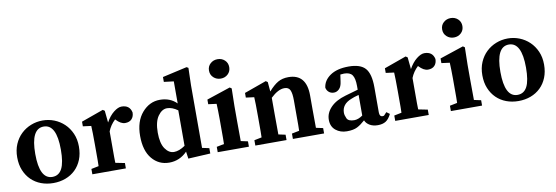

<svg xmlns="http://www.w3.org/2000/svg" viewBox="-55 -1138 4492 1551"><g transform="rotate(-10 2190.5 -362.5)"><path d="M187 -480Q232.9 -498 283 -498Q333 -498 378.4 -480Q423.8 -461.9 459 -428.5Q494.1 -395 515.1 -347.4Q536.1 -299.8 536.1 -240Q536.1 -180.2 517.1 -133.1Q498 -85.9 464.1 -53Q430.2 -20 383.5 -2.4Q336.9 15.1 283 15.1Q229 15.1 182.6 -2.4Q136.2 -20 102.5 -53Q68.8 -85.9 49.3 -133.1Q29.8 -180.2 29.8 -240Q29.8 -299.8 50.3 -347.4Q70.8 -395 106 -428.5Q141.1 -461.9 187 -480ZM283.2 -35.2Q336.4 -35.2 362.3 -85Q388.2 -134.8 388.2 -241.2Q388.2 -448.2 283.2 -448.2Q178.2 -448.2 178.2 -241.7Q178.2 -35.2 283.2 -35.2Z M801.8 -106.4Q801.8 -96.2 802.7 -59.1L878.9 -43.9V0H604V-43.9L665 -56.2Q666 -93.3 666 -103.5V-227.5Q666 -340.8 663.1 -386.2L595.7 -395V-433.1L776.9 -498L792 -487.8L801.8 -390.1Q829.6 -440.9 865.7 -469.5Q901.9 -498 930.2 -498Q997.6 -498 1010.7 -436Q1010.7 -402.8 991.9 -382.3Q973.1 -361.8 937.5 -361.8Q901.9 -361.8 863.8 -402.8L861.8 -404.8Q821.3 -366.7 801.8 -316.9Z M1381.3 -48.8Q1319.3 15.1 1233.4 15.1Q1147.5 15.1 1092.5 -50.8Q1037.6 -116.7 1037.6 -237.3Q1037.6 -357.4 1098.6 -427.7Q1159.7 -498 1244.6 -498Q1329.1 -498 1382.3 -443.8V-625L1302.2 -634.8V-674.8L1503.4 -720.2L1517.6 -711.9L1513.7 -569.8V-56.2L1571.3 -43.9V0L1389.6 9.8ZM1377.4 -97.2V-388.2Q1332 -420.9 1290 -420.9Q1248 -420.9 1215.3 -374.5Q1182.6 -328.1 1182.6 -239.7Q1182.6 -151.4 1213.1 -107.2Q1243.7 -63 1285.6 -63Q1327.6 -63 1377.4 -97.2Z M1888.2 0H1632.3V-43.9L1693.4 -56.2Q1694.3 -94.2 1694.3 -104.5Q1694.3 -104.5 1694.3 -259.8Q1694.3 -300.8 1693.4 -328.4Q1692.4 -356 1691.4 -386.2L1624 -395V-433.1L1818.4 -498L1833 -487.8L1830.1 -345.2V-218.8Q1830.1 -92.8 1831.1 -56.2L1888.2 -43.9ZM1819.3 -603.5Q1795.4 -581.1 1760.7 -581.1Q1726.1 -581.1 1701.7 -603.5Q1677.2 -626 1677.2 -660.9Q1677.2 -695.8 1701.7 -718Q1726.1 -740.2 1760.7 -740.2Q1795.4 -740.2 1819.3 -718Q1843.3 -695.8 1843.3 -660.9Q1843.3 -626 1819.3 -603.5Z M2298.8 -498Q2446.8 -498 2446.8 -321.8V-207Q2446.8 -91.8 2447.8 -56.2L2504.9 -43.9V0H2249V-43.9L2310.1 -56.2Q2311 -93.3 2311 -103.5V-306.2Q2311 -363.3 2298.8 -389.6Q2286.6 -416 2252 -416Q2200.7 -416 2138.7 -356.9V-224.6Q2138.7 -92.8 2139.6 -56.2L2196.8 -43.9V0H1940.9V-43.9L2002 -56.2Q2002.9 -94.2 2002.9 -104.5V-228Q2002.9 -340.8 2000 -386.2L1932.6 -395V-433.1L2113.8 -498L2128.9 -487.8L2135.7 -409.2Q2176.8 -456.1 2213.1 -477.1Q2249.5 -498 2298.8 -498Z M2969.7 -90.8Q2969.7 -55.2 2994.6 -55.2Q3004.4 -55.2 3007.6 -58.3Q3010.7 -61.5 3029.8 -82L3055.7 -63Q3035.6 -22 3010 -6.1Q2984.4 9.8 2945.3 9.8Q2906.2 9.8 2878.9 -6.1Q2851.6 -22 2840.8 -47.9Q2806.6 -17.1 2775.4 -1Q2744.1 15.1 2690.4 15.1Q2636.7 15.1 2599.1 -15.4Q2561.5 -45.9 2561.5 -101.6Q2561.5 -157.2 2604.7 -202.4Q2647.9 -247.6 2728.8 -270.8Q2809.6 -293.9 2833.5 -300.8V-331.1Q2833.5 -394 2814.5 -421.1Q2795.4 -448.2 2747.6 -448.2Q2736.3 -448.2 2716.8 -445.8L2708.5 -388.2Q2703.6 -349.1 2684.6 -330.1Q2665.5 -311 2641.1 -311Q2616.7 -311 2600.1 -325Q2583.5 -338.9 2578.6 -361.8Q2585.4 -420.9 2641.6 -459.5Q2697.8 -498 2793.5 -498Q2889.2 -498 2929.4 -452.9Q2969.7 -407.7 2969.7 -296.9ZM2691.4 -136.2Q2691.4 -116.2 2703.6 -89.6Q2715.8 -63 2764.2 -63Q2796.9 -63 2833.5 -88.9V-257.8Q2794.4 -248 2769.5 -236.8Q2691.4 -206.5 2691.4 -136.2Z M3286.1 -106.4Q3286.1 -96.2 3287.1 -59.1L3363.3 -43.9V0H3088.4V-43.9L3149.4 -56.2Q3150.4 -93.3 3150.4 -103.5V-227.5Q3150.4 -340.8 3147.5 -386.2L3080.1 -395V-433.1L3261.2 -498L3276.4 -487.8L3286.1 -390.1Q3314 -440.9 3350.1 -469.5Q3386.2 -498 3414.6 -498Q3481.9 -498 3495.1 -436Q3495.1 -402.8 3476.3 -382.3Q3457.5 -361.8 3421.9 -361.8Q3386.2 -361.8 3348.1 -402.8L3346.2 -404.8Q3305.7 -366.7 3286.1 -316.9Z M3800.8 0H3544.9V-43.9L3606 -56.2Q3606.9 -94.2 3606.9 -104.5Q3606.9 -104.5 3606.9 -259.8Q3606.9 -300.8 3606 -328.4Q3605 -356 3604 -386.2L3536.6 -395V-433.1L3731 -498L3745.6 -487.8L3742.7 -345.2V-218.8Q3742.7 -92.8 3743.7 -56.2L3800.8 -43.9ZM3731.9 -603.5Q3708 -581.1 3673.3 -581.1Q3638.7 -581.1 3614.3 -603.5Q3589.8 -626 3589.8 -660.9Q3589.8 -695.8 3614.3 -718Q3638.7 -740.2 3673.3 -740.2Q3708 -740.2 3731.9 -718Q3755.9 -695.8 3755.9 -660.9Q3755.9 -626 3731.9 -603.5Z M4002.4 -480Q4048.3 -498 4098.4 -498Q4148.4 -498 4193.8 -480Q4239.3 -461.9 4274.4 -428.5Q4309.6 -395 4330.6 -347.4Q4351.6 -299.8 4351.6 -240Q4351.6 -180.2 4332.5 -133.1Q4313.5 -85.9 4279.5 -53Q4245.6 -20 4199 -2.4Q4152.3 15.1 4098.4 15.1Q4044.4 15.1 3998 -2.4Q3951.7 -20 3918 -53Q3884.3 -85.9 3864.7 -133.1Q3845.2 -180.2 3845.2 -240Q3845.2 -299.8 3865.7 -347.4Q3886.2 -395 3921.4 -428.5Q3956.5 -461.9 4002.4 -480ZM4098.6 -35.2Q4151.9 -35.2 4177.7 -85Q4203.6 -134.8 4203.6 -241.2Q4203.6 -448.2 4098.6 -448.2Q3993.7 -448.2 3993.7 -241.7Q3993.7 -35.2 4098.6 -35.2Z"/></g></svg>

Font: SourceSerifPro-Bold
Style: Bold
Weight: 700
Designer: Frank Grießhammer
Foundry: Adobe Systems Incorporated
Version: Version 1.014;PS Version 1.0;hotconv 1.0.73;makeotf.lib2.5.5